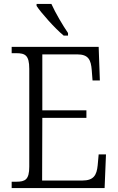

<svg xmlns="http://www.w3.org/2000/svg" viewBox="-20 -951 598 971"><path d="M302 -771H324V-784C298 -822 260 -886 240 -931H165V-921C188 -886 258 -807 302 -771ZM39 0H509L516 -170H479L474 -115C469 -65 454 -38 396 -38H193L194 -355H417V-393H194V-676H370C427 -676 440 -649 444 -596L448 -544H485L479 -714H39V-682H62C107 -682 128 -672 128 -603V-108C128 -42 107 -32 62 -32H39Z"/></svg>

Font: Noto Serif Georgian SemiCondensed Light
Style: Regular
Weight: 300
Width: 4
Designer: Monotype Design Team, Akaki Razmadze
Foundry: Google LLC
Version: Version 2.003